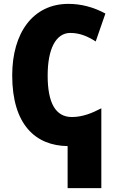

<svg xmlns="http://www.w3.org/2000/svg" viewBox="-20 -744 594 991"><path d="M333 -724C150 -724 43 -574 43 -355C43 -100 164 8 329 10V227H503V-185C455 -160 406 -140 351 -140C267 -140 226 -212 226 -354C226 -491 268 -574 343 -574C391 -574 432 -557 474 -530L524 -674C462 -708 397 -724 333 -724Z"/></svg>

Font: Noto Sans Condensed Black
Style: Regular
Weight: 900
Width: 3
Designer: Monotype Design Team
Foundry: Monotype Imaging Inc.
Version: Version 2.013